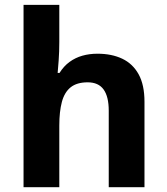

<svg xmlns="http://www.w3.org/2000/svg" viewBox="-20 -780 697 800"><path d="M227.1 -759.8V-605Q227.1 -564.5 224.4 -527.8Q221.7 -491.2 220.2 -476.1H228Q245.6 -504.4 269.8 -522Q293.9 -539.6 323.2 -547.9Q352.5 -556.2 386.2 -556.2Q445.3 -556.2 489.3 -535.4Q533.2 -514.6 557.6 -470.5Q582 -426.3 582 -356V0H433.1V-318.8Q433.1 -377.4 411.6 -407.2Q390.1 -437 345.2 -437Q300.3 -437 274.4 -416.3Q248.5 -395.5 237.8 -355.2Q227.1 -314.9 227.1 -256.8V0H78.1V-759.8Z"/></svg>

Font: Wonky
Style: Regular
Weight: 400
Designer: Monotype Design Team
Foundry: Monotype Imaging Inc.
Version: Version 3.000